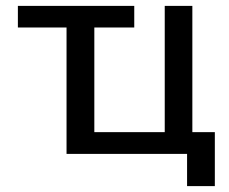

<svg xmlns="http://www.w3.org/2000/svg" viewBox="-20 -525 781 655"><path d="M41 -431.2V-504.9H438V-431.2H301.8V-74.2H542V-504.9H636.2V-74.2H712.9V109.9H618.2V0H207V-431.2Z"/></svg>

Font: LT Superior Med
Style: Regular
Weight: 500
Designer: Daniel Lyons
Foundry: LyonsType
Version: Version 1.000